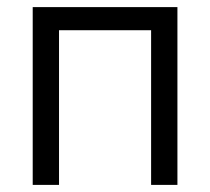

<svg xmlns="http://www.w3.org/2000/svg" viewBox="-20 -520 591 540"><path d="M72 -500H479V0H405V-435H146V0H72Z"/></svg>

Font: Titillium Web[RUS by Daymarius]
Style: Regular
Weight: 400
Designer: Cyrillization by Daymarius
Foundry: Cyrillization by Daymarius
Version: Version 1.002 September 11, 2018